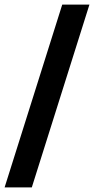

<svg xmlns="http://www.w3.org/2000/svg" viewBox="-26 -727 408 833"><path d="M-6 86 244 -707H362L112 86Z"/></svg>

Font: Bricolage Grotesque 20pt SemiBold
Style: Regular
Weight: 600
Version: Version 1.001;gftools[0.9.33.dev8+g029e19f]